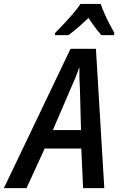

<svg xmlns="http://www.w3.org/2000/svg" viewBox="-81 -966 615 986"><path d="M-61 0 281.2 -715.3H411.6L454.6 0H345.7L336.4 -203.1H148.4L55.2 0ZM190.4 -297.9H335L329.6 -503.4Q328.1 -532.2 327.1 -561.3Q326.2 -590.3 327.1 -616.7H324.7Q316.4 -591.3 305.2 -563.7Q293.9 -536.1 279.8 -505.9ZM201.2 -785.6 202.1 -796.9Q222.7 -817.4 246.8 -843.3Q271 -869.1 293.9 -895.8Q316.9 -922.4 332.5 -945.8H436Q443.4 -924.3 455.3 -897Q467.3 -869.6 481.2 -843Q495.1 -816.4 505.9 -797.4L504.4 -785.6H439.5Q429.7 -796.9 418.2 -811Q406.7 -825.2 395.5 -841.3Q384.3 -857.4 373.5 -874Q346.2 -847.7 320.3 -825.4Q294.4 -803.2 270.5 -785.6Z"/></svg>

Font: Open Sans SemiCondensed SemiBold
Style: Italic
Weight: 600
Width: 4
Italic angle: -12°
Designer: Monotype Design Team
Foundry: Monotype Imaging Inc.
Version: Version 3.000